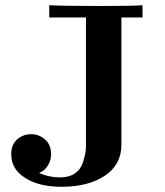

<svg xmlns="http://www.w3.org/2000/svg" viewBox="-20 -706 634 737"><path d="M23 -114Q23 -151 46 -171Q69 -191 100 -191Q129 -191 152.5 -171Q176 -151 176 -114Q176 -90 164.5 -72Q153 -54 142 -48L130 -42Q168 -25 211 -25Q245 -25 267.5 -40.5Q290 -56 298 -81.5Q306 -107 308 -120.5Q310 -134 310 -149V-639H169V-686Q217 -683 368 -683Q492 -683 527 -686V-639H446V-150Q446 -74 382.5 -31.5Q319 11 216 11Q130 11 76.5 -23Q23 -57 23 -114Z"/></svg>

Font: CMU Serif
Style: Bold
Weight: 700
Version: Version 0.7.0